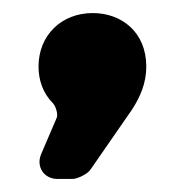

<svg xmlns="http://www.w3.org/2000/svg" viewBox="-20 -178 281 294"><path d="M122 -158C74 -158 39 -124 39 -76C39 -55 46 -35 61 -20C65 -16 69 -4 67 2L43 58C35 77 47 96 68 96H91C99 96 115 88 119 81L182 -10C195 -30 204 -51 204 -76C204 -129 166 -158 122 -158Z"/></svg>

Font: Trueno
Style: RoundBd
Weight: 700
Designer: Julieta Ulanovsky, Jasper
Foundry: Julieta Ulanovsky, Cannot Into Space Fonts
Version: Version 3.001